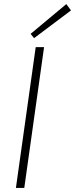

<svg xmlns="http://www.w3.org/2000/svg" viewBox="-20 -921 368 941"><path d="M328 -870 147 -734 130 -755 305 -901ZM99 0H58L155 -690H196Z"/></svg>

Font: Exo 2.0 Extra Light
Style: Italic
Weight: 250
Italic angle: -8°
Designer: Natanael Gama
Version: Version 1.001;PS 001.001;hotconv 1.0.70;makeotf.lib2.5.58329